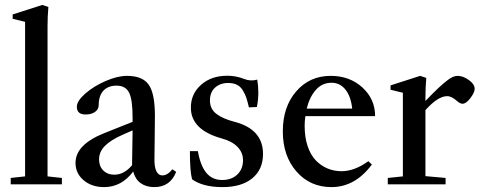

<svg xmlns="http://www.w3.org/2000/svg" viewBox="-20 -746 1949 777"><path d="M23.4 0V-25.9L81.5 -32.2V-657.7L31.2 -669.9V-687.5L151.4 -726.1L175.8 -717.8Q172.4 -678.7 172.4 -641.1V-32.2L230.5 -25.9V0Z M401.4 11.2Q351.1 11.2 318.4 -16.6Q285.6 -44.4 285.6 -86.9Q285.6 -160.6 401.4 -207L516.6 -252.9V-269Q516.6 -342.8 502.4 -371.1Q488.3 -399.4 451.7 -399.4Q417 -399.4 398.2 -378.7Q379.4 -357.9 379.4 -320.3Q379.4 -303.7 364.7 -293.2Q350.1 -282.7 326.2 -282.7Q291 -282.7 291 -314Q291 -337.4 325 -367.2Q358.9 -397 407.2 -418Q455.6 -439 494.1 -439Q556.6 -439 581.8 -403.3Q606.9 -367.7 606.9 -277.8Q606.9 -244.1 606 -182.6Q605 -121.1 605 -101.6Q604.5 -70.3 612.8 -53.2Q621.1 -36.1 637.2 -36.1Q657.7 -36.1 677.7 -61L692.9 -50.3Q668.5 11.2 604.5 11.2Q571.8 11.2 549.6 -4.6Q527.3 -20.5 519 -51.8Q471.7 11.2 401.4 11.2ZM380.9 -101.1Q380.9 -73.2 397.9 -56.2Q415 -39.1 442.9 -39.1Q482.4 -39.1 514.6 -77.6V-90.8Q514.6 -111.8 515.6 -154.3Q516.6 -196.8 516.6 -218.3L478.5 -201.7Q428.2 -179.7 404.5 -155.5Q380.9 -131.3 380.9 -101.1Z M880.4 11.2Q801.3 11.2 757.3 -20.5Q748.5 -52.2 748.5 -134.3H780.8Q791 -75.7 814.9 -46.6Q838.9 -17.6 878.9 -17.6Q917 -17.6 940.2 -39.6Q963.4 -61.5 963.4 -97.7Q963.4 -128.9 940.9 -151.9Q918.5 -174.8 876.5 -186Q752.4 -220.7 752.4 -310.5Q752.4 -366.2 793.7 -402.8Q835 -439.5 899.9 -439.5Q935.1 -439.5 967.3 -426.8Q993.7 -416 1021 -423.8Q1025.4 -398.9 1025.4 -371.6Q1025.4 -341.3 1019.5 -313L987.3 -311.5Q981.9 -335 977.1 -349.6Q972.2 -364.3 962.9 -379.9Q953.6 -395.5 939 -402.8Q924.3 -410.2 903.3 -410.2Q871.1 -410.2 850.3 -391.4Q829.6 -372.6 829.6 -339.4Q829.6 -305.2 855.7 -285.2Q881.8 -265.1 929.7 -252.9Q1044.4 -222.7 1044.4 -123Q1044.4 -60.5 1001.2 -24.7Q958 11.2 880.4 11.2Z M1321.3 11.2Q1234.9 11.2 1179.7 -52Q1124.5 -115.2 1124.5 -214.4Q1124.5 -313.5 1178.7 -376.2Q1232.9 -439 1318.4 -439Q1395 -439 1446.5 -392.1Q1498 -345.2 1498 -275.9H1215.8Q1212.9 -255.9 1212.9 -236.8Q1212.9 -189.9 1225.1 -154.1Q1237.3 -118.2 1258.5 -96.4Q1279.8 -74.7 1305.9 -64Q1332 -53.2 1362.3 -53.2Q1415 -53.2 1470.7 -93.8L1484.9 -80.1Q1417 11.2 1321.3 11.2ZM1321.8 -411.1Q1283.2 -411.1 1257.8 -381.8Q1232.4 -352.5 1221.2 -306.6H1405.3Q1399.9 -356.4 1377.7 -383.8Q1355.5 -411.1 1321.8 -411.1Z M1549.3 0V-25.9L1610.4 -32.2V-370.6L1560.5 -382.8V-400.4L1680.2 -439L1705.1 -430.7Q1701.7 -390.6 1701.7 -353.5V-337.4Q1762.2 -400.9 1794.9 -424.3Q1814.9 -439 1832 -439Q1854 -439 1877.4 -422.1Q1900.9 -405.3 1900.9 -386.7Q1900.9 -371.6 1883.5 -348.9Q1866.2 -326.2 1852.1 -326.2Q1841.8 -326.2 1830.6 -336.4Q1807.6 -356.9 1789.6 -356.9Q1752.4 -356.9 1701.7 -300.3V-33.2L1783.2 -25.9V0Z"/></svg>

Font: Elstob 14pt Medium
Style: Regular
Weight: 500
Designer: Peter S. Baker
Version: Version 1.015